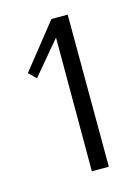

<svg xmlns="http://www.w3.org/2000/svg" viewBox="-73 -671 350 491"><g transform="rotate(-15 102.0 -425.5)"><path d="M110 -224V-578L36 -490L17 -509L111 -627H154L155 -224Z"/></g></svg>

Font: Smooch Sans Thin
Style: Regular
Weight: 400
Version: Version 1.010